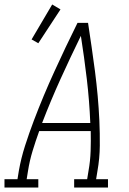

<svg xmlns="http://www.w3.org/2000/svg" viewBox="-54 -837 574 857"><path d="M-34 0V-37H24L30 -74Q40 -131 58 -187Q76 -243 97 -298.5Q118 -354 141 -409Q164 -464 189 -518.5Q214 -573 239.5 -627Q265 -681 292 -735H339Q347 -681 355 -627Q363 -573 370 -518.5Q377 -464 382 -409Q387 -354 389.5 -298.5Q392 -243 391.5 -186.5Q391 -130 381 -74L375 -37H428V0H277V-37H335L341 -74Q349 -118 350.5 -163Q352 -208 351 -252H121Q105 -208 91.5 -163.5Q78 -119 71 -74L65 -37H117V0ZM134 -288H349Q345 -387 333.5 -484Q322 -581 307 -677Q260 -581 216 -484Q172 -387 134 -288ZM117 -644 87 -661 179 -817 216 -795Z"/></svg>

Font: Iosevka Curly Slab XLtObl
Style: Regular
Weight: 200
Italic angle: -9°
Monospace: yes
Designer: Belleve Invis
Foundry: Belleve Invis
Version: Version 11.1.0; ttfautohint (v1.8.3)